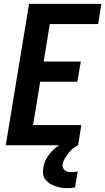

<svg xmlns="http://www.w3.org/2000/svg" viewBox="-20 -755 547 998"><path d="M10 0 131 -735H507L490 -630H239L207 -435H400L382 -330H189L152 -105H403L386 0ZM331 223Q314 223 298 220.5Q282 218 266.5 212.5Q251 207 238 198.5Q225 190 215.5 177.5Q206 165 204 149Q202 133 205 116Q210 85 229 57Q248 29 274.5 9Q301 -11 331.5 -23.5Q362 -36 392 -40L386 0Q371 7 358 18Q345 29 335 42Q325 55 316.5 69.5Q308 84 305 99Q304 109 307.5 117.5Q311 126 318.5 131.5Q326 137 335.5 138.5Q345 140 355 140Q362 140 369 139Q376 138 384 136L370 219Q360 221 350.5 222Q341 223 331 223Z"/></svg>

Font: Iosevka Extrabold Oblique
Style: Regular
Weight: 800
Italic angle: -9°
Monospace: yes
Designer: Belleve Invis
Foundry: Belleve Invis
Version: Version 32.5.0; ttfautohint (v1.8.4)